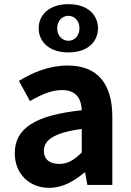

<svg xmlns="http://www.w3.org/2000/svg" viewBox="-20 -889 631 923"><path d="M217 14C281 14 337 -18 386 -60H389L400 0H520V-327C520 -489 447 -574 305 -574C217 -574 137 -541 71 -500L124 -403C176 -433 226 -456 278 -456C347 -456 371 -414 373 -359C148 -335 51 -272 51 -152C51 -57 117 14 217 14ZM265 -101C222 -101 191 -120 191 -164C191 -214 237 -251 373 -269V-156C338 -121 307 -101 265 -101ZM309 -637C401 -637 451 -688 451 -753C451 -818 401 -869 309 -869C217 -869 166 -818 166 -753C166 -688 217 -637 309 -637ZM309 -693C279 -693 255 -717 255 -753C255 -789 279 -813 309 -813C338 -813 362 -789 362 -753C362 -717 338 -693 309 -693Z"/></svg>

Font: Source Han Sans Old Style Bold
Style: Regular
Weight: 700
Designer: Ryoko NISHIZUKA (kana & ideographs); Paul D. Hunt (Latin, Greek & Cyrillic); Wenlong ZHANG (bopomofo); Sandoll Communica
Foundry: Adobe Systems Incorporated
Version: Version 1.004;PS 1.004;hotconv 1.0.81;makeotf.lib2.5.63406